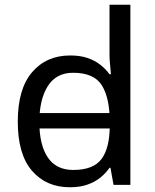

<svg xmlns="http://www.w3.org/2000/svg" viewBox="-20 -780 655 810"><path d="M104 -238V-303H480V-238ZM275 10Q175 10 115 -59.5Q55 -129 55 -267Q55 -405 115.5 -475.5Q176 -546 276 -546Q318 -546 349 -535.5Q380 -525 403 -507Q426 -489 442 -467H448Q447 -480 444.5 -505.5Q442 -531 442 -546V-760H530V0H459L446 -72H442Q426 -49 403 -30.5Q380 -12 348.5 -1Q317 10 275 10ZM289 -63Q374 -63 408.5 -109.5Q443 -156 443 -250V-266Q443 -366 410 -419.5Q377 -473 288 -473Q217 -473 181.5 -416.5Q146 -360 146 -265Q146 -169 181.5 -116Q217 -63 289 -63Z"/></svg>

Font: odia115
Style: Regular
Weight: 400
Designer: Amélie Bonet and Sol Matas
Foundry: Google LLC
Version: Version 2.003